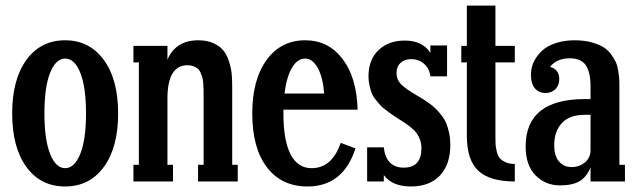

<svg xmlns="http://www.w3.org/2000/svg" viewBox="-20 -654 2300 692"><path d="M214.8 18.1Q126.5 18.1 75.2 -52.2Q23.9 -122.6 23.9 -245.1Q23.9 -367.7 75.2 -438.2Q126.5 -508.8 214.8 -508.8Q302.2 -508.8 354 -438.2Q405.8 -367.7 405.8 -245.1Q405.8 -122.6 354.2 -52.2Q302.7 18.1 214.8 18.1ZM290 -245.1Q290 -339.8 269.5 -391.4Q249 -442.9 214.8 -442.9Q181.2 -442.9 160.6 -391.6Q140.1 -340.3 140.1 -245.1Q140.1 -150.9 160.6 -99.4Q181.2 -47.9 214.8 -47.9Q248.5 -47.9 269.3 -99.4Q290 -150.9 290 -245.1Z M816.9 -344.2V-60.1H836.9V0H693.8V-60.1H713.9V-312Q713.9 -326.2 713.6 -333.7Q713.4 -341.3 712.4 -354.7Q711.4 -368.2 709.2 -375.5Q707 -382.8 702.9 -392.3Q698.7 -401.9 692.6 -406.7Q686.5 -411.6 677.2 -415.3Q668 -418.9 655.8 -418.9Q583.5 -418.9 583.5 -298.8V-60.1H603.5V0H460.9V-60.1H480.5V-429.2H460.9V-488.8H583.5V-439Q613.3 -508.8 694.8 -508.8Q726.6 -508.8 749.8 -498Q772.9 -487.3 785.4 -471.7Q797.9 -456.1 805.4 -432.4Q813 -408.7 814.9 -388.9Q816.9 -369.1 816.9 -344.2Z M1103 -47.9Q1176.8 -47.9 1208 -139.2L1261.2 -119.1Q1216.8 18.1 1088.4 18.1Q995.1 18.1 942.1 -51Q889.2 -120.1 889.2 -245.1Q889.2 -366.7 940.7 -437.7Q992.2 -508.8 1080.1 -508.8Q1163.1 -508.8 1214.4 -441.9Q1265.6 -375 1269 -258.8H1001.5V-245.1Q1001.5 -147.5 1027.3 -97.7Q1053.2 -47.9 1103 -47.9ZM1080.1 -442.9Q1051.8 -442.9 1032.2 -409.7Q1012.7 -376.5 1005.4 -316.9H1148.4Q1143.6 -377 1124.8 -409.9Q1106 -442.9 1080.1 -442.9Z M1481 -311Q1496.6 -301.8 1505.4 -296.4Q1514.2 -291 1528.8 -280.3Q1543.5 -269.5 1552.2 -260.5Q1561 -251.5 1572 -237.3Q1583 -223.1 1588.9 -208.5Q1594.7 -193.8 1598.9 -174.1Q1603 -154.3 1603 -131.8Q1603 -61 1565.7 -21.5Q1528.3 18.1 1460.9 18.1Q1394 18.1 1363.3 -22.9V0H1303.2V-123H1363.3Q1366.7 -87.4 1385 -68.6Q1403.3 -49.8 1435.1 -49.8Q1499 -49.8 1499 -120.1Q1499 -135.7 1494.1 -149.4Q1489.3 -163.1 1482.7 -172.6Q1476.1 -182.1 1463.1 -192.9Q1450.2 -203.6 1440.7 -210Q1431.2 -216.3 1414.1 -227.1Q1397 -238.3 1392.1 -241.7Q1387.2 -245.1 1371.8 -256.6Q1356.4 -268.1 1350.8 -274.7Q1345.2 -281.2 1334.7 -293.9Q1324.2 -306.6 1319.8 -318.1Q1315.4 -329.6 1311.8 -345.5Q1308.1 -361.3 1308.1 -378.9Q1308.1 -438.5 1344 -473.1Q1379.9 -507.8 1439 -507.8Q1502 -507.8 1531.2 -463.9V-490.2H1591.3V-378.9H1531.2Q1527.8 -407.2 1508.3 -424.1Q1488.8 -440.9 1461.9 -440.9Q1438.5 -440.9 1423.8 -427.5Q1409.2 -414.1 1409.2 -391.1Q1409.2 -366.2 1426.5 -349.4Q1443.8 -332.5 1481 -311Z M1835.4 -488.8V-429.2H1765.6V-162.1Q1765.6 -144 1766.1 -134.3Q1766.6 -124.5 1770.3 -108.6Q1773.9 -92.8 1780.8 -84.5Q1787.6 -76.2 1801.5 -69.6Q1815.4 -63 1835.4 -63V0Q1745.1 0 1703.9 -38.6Q1662.6 -77.1 1662.6 -165V-429.2H1642.6V-488.8H1662.6V-633.8H1765.6V-488.8Z M2212.4 -344.2V-60.1H2232.4V0H2108.4V-50.8Q2094.2 -15.6 2068.4 -0.7Q2042.5 14.2 1998.5 14.2Q1945.8 14.2 1910.2 -22Q1874.5 -58.1 1874.5 -126Q1874.5 -296.9 2088.4 -296.9H2108.4V-341.8Q2108.4 -393.1 2091.6 -418.5Q2074.7 -443.8 2033.7 -443.8Q1986.8 -443.8 1962.4 -413.1Q1995.6 -403.8 1995.6 -369.1Q1995.6 -346.2 1981.7 -332.5Q1967.8 -318.8 1945.3 -318.8Q1922.9 -318.8 1908.2 -335.2Q1893.6 -351.6 1893.6 -384.8Q1893.6 -399.9 1897.9 -415.8Q1902.3 -431.6 1914.1 -448.7Q1925.8 -465.8 1942.9 -478.8Q1960 -491.7 1988 -500.2Q2016.1 -508.8 2051.3 -508.8Q2084.5 -508.8 2110.8 -501.7Q2137.2 -494.6 2153.8 -484.6Q2170.4 -474.6 2182.4 -458.3Q2194.3 -441.9 2200 -429Q2205.6 -416 2208.5 -397Q2211.4 -377.9 2211.9 -368.4Q2212.4 -358.9 2212.4 -344.2ZM2040.5 -51.8Q2066.9 -51.8 2086.9 -67.6Q2106.9 -83.5 2108.4 -109.9V-240.2H2088.4Q2032.2 -240.2 2004.9 -210.2Q1977.5 -180.2 1977.5 -131.8Q1977.5 -91.8 1994.9 -71.8Q2012.2 -51.8 2040.5 -51.8Z"/></svg>

Font: Margherita Bold
Style: Regular
Weight: 700
Designer: James Puckett
Foundry: Dunwich Type Founders
Version: Version 1.008;hotconv 1.0.109;makeotfexe 2.5.65596